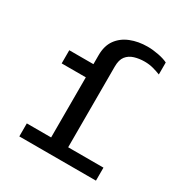

<svg xmlns="http://www.w3.org/2000/svg" viewBox="-169 -857 938 985"><g transform="rotate(30 300.0 -364.0)"><path d="M227 0V-433H84V-511H227V-564Q227 -620 253 -656Q279 -692 324 -710Q369 -728 424 -728Q454 -728 488 -721.5Q522 -715 544 -704V-633Q524 -641 500 -647.5Q476 -654 449 -654Q417 -654 389 -645.5Q361 -637 344.5 -616Q328 -595 328 -555V0ZM83 0V-77H537V0Z"/></g></svg>

Font: Chivo Mono Medium
Style: Regular
Weight: 400
Monospace: yes
Version: Version 1.008